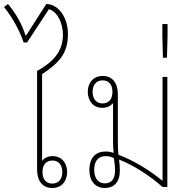

<svg xmlns="http://www.w3.org/2000/svg" viewBox="-50 -933 938 958"><path d="M289 -763C289 -845 242 -913 181 -913L81 -757H77C60 -811 31 -864 -10 -913L-30 -898C10 -849 46 -785 68 -721H85L194 -887C237 -875 264 -817 264 -759C264 -672 209 -620 135 -579V-88C135 -31 161 5 211 5C258 5 285 -30 285 -75C285 -119 258 -154 213 -154C189 -154 172 -145 160 -131V-563C239 -616 289 -661 289 -763ZM212 -132C242 -132 261 -110 261 -75C261 -39 242 -17 211 -17C179 -17 162 -39 162 -75C162 -110 179 -132 212 -132Z M548 -81C548 -101 546 -120 544 -137C616 -109 698 -56 761 0H785V-549H761V-33L759 -32C697 -84 615 -133 541 -161C539 -178 538 -201 538 -222V-462C538 -518 512 -554 462 -554C415 -554 388 -519 388 -475C388 -430 415 -395 460 -395C484 -395 502 -404 514 -419V-235C514 -207 515 -185 517 -170C502 -175 491 -177 477 -177C430 -177 396 -149 396 -85C396 -29 426 5 473 5C519 5 548 -25 548 -81ZM461 -417C431 -417 412 -439 412 -475C412 -510 431 -532 462 -532C494 -532 511 -510 511 -475C511 -439 494 -417 461 -417ZM473 -18C442 -18 420 -42 420 -85C420 -134 444 -154 477 -154C494 -154 504 -151 518 -144C521 -127 524 -105 524 -82C524 -42 508 -18 473 -18Z M763 -645H783L786 -754V-813H760V-754Z"/></svg>

Font: Noto Sans Thai Looped SemiCondensed Thin
Style: Regular
Weight: 100
Width: 4
Designer: Sasikarn Vongin, Ben Mitchell
Foundry: The Fontpad Ltd
Version: Version 1.001